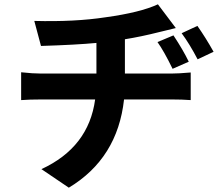

<svg xmlns="http://www.w3.org/2000/svg" viewBox="-20 -802 1040 890"><path d="M559 -461H773Q806 -461 864 -466V-338Q824 -341 776 -341H555Q525 -68 299 68L172 -18Q391 -119 421 -341H172Q117 -341 78 -338V-467Q132 -461 171 -461H427V-603Q332 -594 170 -589L139 -705Q327 -700 470 -722Q630 -744 712 -782L795 -672Q775 -667 748 -660.5Q721 -654 717 -653Q634 -632 559 -620ZM855 -516 780 -483Q740 -565 710 -607L784 -638Q829 -570 855 -516ZM822 -648 895 -682Q933 -628 970 -562L896 -527Q859 -598 822 -648Z"/></svg>

Font: Noto Sans Korean Bold
Style: Bold
Weight: 700
Designer: Ryoko NISHIZUKA  (kana & ideographs); Paul D. Hunt (Latin, Greek & Cyrillic); Wenlong ZHANG  (bopomofo); Sandoll Communi
Foundry: Adobe Systems Incorporated
Version: Version 1.000;PS 1;hotconv 1.0.78;makeotf.lib2.5.61930